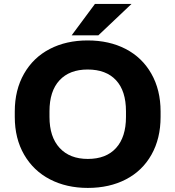

<svg xmlns="http://www.w3.org/2000/svg" viewBox="-20 -921 869 951"><path d="M775.4 -368.7V-341.8Q775.4 -234.9 730.2 -154.8Q685.1 -74.7 603.5 -32.5Q522 9.8 415 9.8Q309.6 9.8 227.8 -32.5Q146 -74.7 99.6 -154.8Q53.2 -234.9 53.2 -341.8V-368.7Q53.2 -475.6 99.1 -555.9Q145 -636.2 226.6 -678.5Q308.1 -720.7 414.1 -720.7Q521 -720.7 602.5 -678.5Q684.1 -636.2 729.7 -555.9Q775.4 -475.6 775.4 -368.7ZM604 -341.8V-369.6Q604 -470.7 554.7 -523.7Q505.4 -576.7 414.1 -576.7Q324.2 -576.7 274.7 -523.2Q225.1 -469.7 225.1 -369.6V-341.8Q225.1 -242.7 275.4 -188.2Q325.7 -133.8 415 -133.8Q505.9 -133.8 554.9 -188Q604 -242.2 604 -341.8ZM335 -746.1 450.2 -901.4H631.3L467.3 -746.1Z"/></svg>

Font: Bert Sans Black
Style: Regular
Weight: 900
Designer: Christian Robertson, Adam Twardoch, & Cristiano Sobral
Foundry: Google
Version: Version 12.135;January 10, 2020;FontCreator 12.0.0.2547 64-b